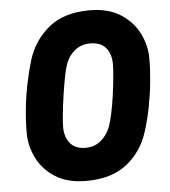

<svg xmlns="http://www.w3.org/2000/svg" viewBox="-52 -759 724 819"><g transform="rotate(-5 310.0 -350.0)"><path d="M285 12Q205 12 152.5 -21.5Q100 -55 74.5 -107Q49 -159 49 -215Q49 -264 54.5 -318Q60 -372 71 -425Q82 -478 96 -524Q122 -606 187 -659Q252 -712 361 -712Q441 -712 493.5 -678.5Q546 -645 572 -593Q598 -541 598 -485Q598 -437 592.5 -382.5Q587 -328 576.5 -275Q566 -222 551 -176Q526 -94 460.5 -41Q395 12 285 12ZM294 -129Q333 -129 360 -152Q387 -175 400 -209Q408 -230 415.5 -265.5Q423 -301 428.5 -340.5Q434 -380 437.5 -416.5Q441 -453 441 -475Q441 -519 418.5 -545Q396 -571 352 -571Q313 -571 285.5 -548.5Q258 -526 246 -491Q239 -471 232 -434.5Q225 -398 219 -356.5Q213 -315 209.5 -279.5Q206 -244 206 -225Q206 -182 228.5 -155.5Q251 -129 294 -129Z"/></g></svg>

Font: Finlandica
Style: Italic
Weight: 400
Italic angle: -8°
Designer: Niklas Ekholm, Juho Hiilivirta, Jaakko Suomalainen
Foundry: Helsinki Type Studio
Version: Version 1.064